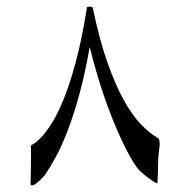

<svg xmlns="http://www.w3.org/2000/svg" viewBox="-20 -481 556 580"><path d="M462.4 -43.9Q462.4 -40.5 460 -23.2Q457.5 -5.9 457.5 16.1Q457.5 23.4 457.3 33.2Q457 43 456.5 51.8Q456.1 60.5 455.8 66.7Q455.6 72.8 455.1 72.8Q453.6 72.8 445.8 68.4Q438 64 428 56.4Q418 48.8 407.7 39.8Q397.5 30.8 391.1 21.5Q371.6 -7.3 351.6 -49.3Q331.5 -91.3 313 -139.4Q294.4 -187.5 278.6 -239Q262.7 -290.5 251 -338.9Q236.3 -255.9 218.8 -192.6Q201.2 -129.4 183.1 -83Q165 -36.6 148.2 -6.1Q131.3 24.4 119.1 42.5Q115.7 47.9 110.1 54Q104.5 60.1 98.1 65.9Q91.8 71.8 86.2 75.4Q80.6 79.1 77.1 79.1Q71.8 79.1 72.3 72.8Q72.3 56.2 73 38.8Q73.7 21.5 73.7 -3.4Q73.7 -18.1 73.5 -27.8Q73.2 -37.6 73.2 -40.5Q73.2 -42 81.3 -46.4Q89.4 -50.8 103.3 -64.9Q117.2 -79.1 134.5 -105.7Q151.9 -132.3 170.9 -178Q189.9 -223.6 208.3 -291.3Q226.6 -358.9 242.2 -455.6Q242.2 -459 243.9 -460Q245.6 -460.9 251 -460.9Q259.8 -460.9 260.3 -457Q280.3 -360.8 304.4 -292.5Q328.6 -224.1 354 -178.5Q379.4 -132.8 405.5 -105.7Q431.6 -78.6 456.1 -64.5Q460 -62.5 461.2 -56.9Q462.4 -51.3 462.4 -43.9Z"/></svg>

Font: Accordance
Style: Regular
Weight: 400
Version: Version 1.1 (build May 11, 2018) Miklal Software Solutions, 